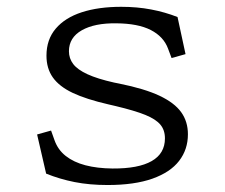

<svg xmlns="http://www.w3.org/2000/svg" viewBox="-20 -532 660 564"><path d="M115.5 -22 89 -137 130 -148.5 140 -120.5Q150 -92 173.2 -73.8Q196.5 -55.5 231 -46.5Q265.5 -37.5 310.5 -37Q386.5 -36.5 425.5 -58.8Q464.5 -81 464.5 -125.5Q464.5 -150 451 -166Q437.5 -182 406.8 -194.5Q376 -207 319.5 -220.5L298 -225.5Q233 -240.5 193.5 -259.2Q154 -278 135.2 -304.5Q116.5 -331 116.5 -368.5Q116.5 -416 143.8 -448Q171 -480 220.2 -496Q269.5 -512 336 -512Q383 -512 423.8 -504.2Q464.5 -496.5 501.5 -482L525 -373L484 -361.5L473.5 -389.5Q460.5 -424.5 423 -443.8Q385.5 -463 322 -463.5Q258 -464.5 220.2 -443Q182.5 -421.5 182.5 -381.5Q182.5 -360.5 195 -344Q207.5 -327.5 236.8 -314Q266 -300.5 315 -289.5L330 -286.5Q404.5 -271.5 448.5 -250.8Q492.5 -230 512.2 -202.5Q532 -175 532 -137.5Q532 -93 506.2 -59.5Q480.5 -26 427.8 -7.2Q375 11.5 296 11.5Q243 11.5 199 2.8Q155 -6 115.5 -22Z"/></svg>

Font: Monaspace Xenon Var
Style: Regular
Weight: 400
Designer: Riley Cran and the Lettermatic Team
Version: Version 1.000 (Monaspace Xenon Var)